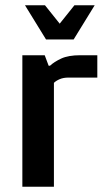

<svg xmlns="http://www.w3.org/2000/svg" viewBox="-20 -710 400 730"><path d="M65 0V-500H150L165 -460H170Q186 -475 213 -487.5Q240 -500 285 -500H350V-415H240Q221 -415 207 -409Q193 -403 185 -395V0ZM155 -560 75 -690H151L207 -620L263 -690H340L260 -560Z"/></svg>

Font: Cuprum
Style: Regular
Weight: 400
Designer: Jovanny Lemonad
Foundry: Jovanny Lemonad
Version: Version 3.000